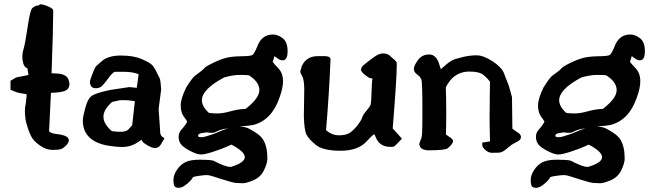

<svg xmlns="http://www.w3.org/2000/svg" viewBox="-20 -689 3072 900"><path d="M163.1 -664.1Q163.6 -668.9 170.9 -668.9Q179.2 -668.9 196.8 -662.6Q229.5 -650.4 229.5 -639.2Q229.5 -558.6 221.7 -345.7Q230 -345.2 249.8 -344.2Q269.5 -343.3 285.6 -334.5Q301.8 -325.7 304.7 -301.3L305.7 -298.8V-296.9Q305.7 -275.4 290 -265.9Q274.4 -256.3 229.5 -254.4L218.8 -253.9Q214.8 -163.6 210 -73.2Q220.7 -63.5 243.2 -61Q302.7 -54.7 302.7 -32.2Q302.7 -20.5 290.5 -7.8Q278.3 4.9 267.1 9.3Q255.9 13.7 227.1 13.7Q198.2 13.7 172.6 -3.4Q147 -20.5 135 -36.1Q123 -51.8 112.3 -83Q101.6 -114.3 99.1 -134Q96.7 -153.8 96.7 -168.9Q96.7 -184.1 101.1 -206.5L105.5 -246.1Q100.6 -249 80.1 -251.5Q59.6 -253.9 29.3 -268.6V-310.5L56.2 -326.2L113.3 -337.4V-340.3L108.4 -369.1Q89.4 -373.5 85 -413.1V-426.8Q85 -442.4 91.3 -462.9Q97.7 -483.4 108.9 -558.8Q120.1 -634.3 129.4 -648.9Q143.1 -663.1 162.1 -664.1H162.6Z M612.3 -214.8Q582 -219.7 562.5 -219.7Q543 -219.7 537.4 -218.3Q531.7 -216.8 505.4 -210.9Q464.8 -175.3 464.8 -141.8Q464.8 -108.4 504.4 -74.2Q522.5 -71.3 547.1 -71.3Q571.8 -71.3 582.3 -82.8Q592.8 -94.2 599.6 -101.6Q606 -158.7 612.3 -214.8ZM735.4 -269.5V-269L723.6 -178.7L731.4 -63.5Q732.4 -56.2 739.3 -48.8L751 -41L736.3 -15.6Q725.6 4.9 707 4.9H706.1Q693.4 4.9 672.9 -6.8Q652.3 -18.6 648.7 -24.9Q645 -31.2 643.6 -33.7L615.2 -15.6Q586.4 0 554 0Q521.5 0 478 -7.8Q368.2 -30.8 368.2 -125Q368.2 -140.6 380.4 -185.5Q392.6 -230.5 414.1 -242.2Q438 -255.4 498 -267.6L585.9 -280.8L621.1 -277.3Q625.5 -309.1 629.9 -340.8Q604.5 -352.5 557.6 -352.5H518.1Q507.3 -349.1 488 -322.5Q468.8 -295.9 457.5 -285.6Q446.3 -275.4 429.7 -275.4Q413.1 -275.4 407.2 -284.9Q401.4 -294.4 401.4 -303.5Q401.4 -312.5 412.1 -339.8Q424.3 -370.1 426.8 -373.8Q429.2 -377.4 432.4 -380.4Q435.5 -383.3 438 -385.5Q440.4 -387.7 446 -392.6Q451.7 -397.5 456.1 -401.4Q486.3 -428.7 546.1 -428.7Q606 -428.7 642.8 -412.6Q679.7 -396.5 690.4 -386.7Q701.2 -377 714.8 -349.6Q728.5 -322.3 730 -318.4Q731.4 -314.5 733.4 -293.9Q735.4 -273.4 735.4 -269.5Z M1147 -335.9Q1132.8 -337.9 1103.5 -337.9Q1074.2 -337.9 1030.8 -326.2Q926.3 -270.5 926.3 -218.8Q926.3 -189.9 959.5 -159.7Q976.6 -157.2 1000.5 -157.2Q1024.4 -157.2 1061.3 -167.5Q1098.1 -177.7 1131.3 -178.7Q1195.8 -228.5 1195.8 -266.6Q1195.8 -304.7 1147 -335.9ZM1166 -103Q1152.3 -100.1 1101.6 -95.7Q1121.6 -95.2 1134.3 -91.3Q1147 -87.4 1174.3 -70.3Q1201.7 -53.2 1213.4 -34.7Q1233.4 -2 1233.4 54.2Q1233.4 76.2 1217.5 108.9Q1201.7 141.6 1168.2 155.8Q1134.8 169.9 1118.7 169.9Q1102.5 169.9 1085.9 168.5Q1069.3 167 1019.8 150.9Q970.2 134.8 962.6 133.3Q955.1 131.8 946 131.8Q937 131.8 914.1 135Q891.1 138.2 884.3 141.1Q880.9 152.3 857.9 171.9Q835 191.4 819.3 191.4Q803.7 191.4 798.3 184.1Q793 176.8 793 154.3Q793 131.8 809.1 107.4Q825.2 83 848.6 71.3Q872.1 59.6 915.3 59.6Q958.5 59.6 979 63.5Q1036.1 93.3 1058.6 93.3Q1061.5 93.3 1064 92.8Q1127.4 73.2 1127.4 47.9V47.4V46.4Q1126 21 1064.9 -11.2Q1056.6 -7.8 1039.8 0Q1022.9 7.8 981.7 21.5Q940.4 35.2 921.9 35.2Q903.3 35.2 870.6 18.1Q837.9 1 827.6 -13.7Q817.4 -28.3 817.4 -47.4Q817.4 -66.4 829.1 -79.6Q852.1 -105.5 857.4 -119.1Q855.5 -123.5 841.3 -142.8Q827.1 -162.1 827.1 -194.3Q827.1 -226.6 853 -279.3L853.5 -279.8Q881.8 -325.2 894 -334Q931.6 -360.8 936.8 -368.4Q941.9 -376 976.6 -393.1Q1011.2 -410.2 1038.8 -417.5Q1066.4 -424.8 1110.8 -425.3Q1155.3 -425.8 1163.3 -431.2Q1171.4 -436.5 1185.1 -468.8Q1205.6 -527.3 1259.8 -527.3Q1282.2 -527.3 1305.2 -509.8Q1328.1 -492.2 1328.1 -449.2Q1328.1 -406.2 1304.7 -406.2Q1293 -406.2 1282.2 -414.6Q1271.5 -422.9 1266.6 -425.8L1258.3 -398.9Q1263.2 -391.6 1284.9 -368.7Q1306.6 -345.7 1306.6 -308.1V-307.1Q1306.6 -276.4 1290 -231Q1253.4 -125 1166 -103ZM1048.8 -87.4Q1015.6 -83 1000 -74.7Q984.4 -66.4 976.6 -66.4H967.3L948.7 -68.4H946.8L931.2 -65.9Q909.2 -64 908.2 -52.7L911.1 -47.4Q915 -45.9 926.8 -45.9Q938.5 -45.9 983.9 -62Q1030.8 -82.5 1048.8 -87.4Z M1805.7 -429.2Q1838.4 -401.9 1839.4 -396Q1839.8 -391.6 1839.8 -380.4Q1839.8 -322.3 1820.8 -86.9L1864.3 -39.1L1841.8 -15.6Q1828.1 -1.5 1823.2 -1Q1817.4 -0.5 1810.1 -0.5Q1758.8 -0.5 1741.2 -45.9Q1737.3 -55.7 1733.9 -60.1Q1719.7 -49.8 1698.2 -25.9Q1658.2 17.6 1576.2 17.6Q1494.1 17.6 1460.9 -9.5Q1427.7 -36.6 1417 -57.4Q1406.2 -78.1 1404.3 -143.6L1406.2 -273.4Q1405.3 -317.4 1396.5 -332Q1387.7 -346.7 1387.7 -354.5V-355L1394.5 -378.9Q1416 -425.8 1468.8 -425.8H1504.9Q1529.3 -424.8 1529.3 -411.1V-410.6Q1522.5 -243.2 1508.3 -79.1Q1535.2 -54.7 1569.8 -54.7Q1604.5 -54.7 1623 -68.8Q1641.6 -83 1657.5 -103.8Q1673.3 -124.5 1677.7 -138.2Q1682.1 -151.9 1698.7 -171.1Q1715.3 -190.4 1717.8 -200Q1720.2 -209.5 1721.7 -260.3Q1723.1 -311 1726.1 -320.8Q1723.1 -321.8 1715.8 -322.8Q1708.5 -323.7 1690.4 -338.4Q1672.4 -353 1672.4 -361.3Q1672.4 -373.5 1682.4 -382.1Q1692.4 -390.6 1697.3 -394.3Q1702.1 -397.9 1728.5 -418.2Q1754.9 -438.5 1774.7 -438.5Q1794.4 -438.5 1805.7 -429.2Z M2170.9 -353.5Q2104 -348.6 2069.8 -279.8Q2071.8 -219.2 2071.8 -164.3Q2071.8 -109.4 2070.3 -58.6Q2080.1 -51.3 2091.8 -43.5Q2103.5 -35.6 2103.5 -27.3Q2103.5 -14.6 2078.6 5.9Q2067.4 15.6 1987.3 15.6H1984.9Q1959.5 14.6 1949.2 -0.5V-2L1945.3 -11.7V-14.2L1950.7 -30.8Q1957.5 -42 1958.7 -66.4Q1960 -90.8 1960 -174.3Q1960 -303.7 1955.1 -316.7Q1950.2 -329.6 1935.1 -340.3Q1919.9 -351.1 1919.9 -366Q1919.9 -380.9 1939 -407.2Q1958 -433.6 1991.7 -433.6Q2025.4 -433.6 2039.1 -387.2Q2043 -373.5 2046.4 -364.7Q2053.7 -370.6 2069.3 -384.5Q2085 -398.4 2099.1 -405.8Q2113.3 -413.1 2147.9 -421.4Q2182.6 -429.7 2214.1 -429.7Q2245.6 -429.7 2289.6 -401.4Q2332 -373 2342.3 -345.7Q2352.5 -318.4 2365.2 -286.6L2379.9 -233.9L2381.8 -85.4L2414.6 -62.5Q2421.9 -55.2 2421.9 -46.6Q2421.9 -38.1 2414.8 -31.7Q2407.7 -25.4 2392.3 -18.3Q2377 -11.2 2356.2 7.3Q2335.4 25.9 2319.1 26.6Q2302.7 27.3 2287.6 27.3H2287.1Q2270 27.3 2255.4 14.4Q2240.7 1.5 2240.7 -9.3V-20.5L2276.9 -26.4Q2274.9 -92.8 2274.9 -155.3Q2275.4 -163.1 2275.4 -170.9Q2275.4 -240.7 2276.9 -305.2Q2265.6 -321.8 2246.1 -337.6Q2226.6 -353.5 2182.6 -353.5Z M2821.8 -335.9Q2807.6 -337.9 2778.3 -337.9Q2749 -337.9 2705.6 -326.2Q2601.1 -270.5 2601.1 -218.8Q2601.1 -189.9 2634.3 -159.7Q2651.4 -157.2 2675.3 -157.2Q2699.2 -157.2 2736.1 -167.5Q2772.9 -177.7 2806.2 -178.7Q2870.6 -228.5 2870.6 -266.6Q2870.6 -304.7 2821.8 -335.9ZM2840.8 -103Q2827.1 -100.1 2776.4 -95.7Q2796.4 -95.2 2809.1 -91.3Q2821.8 -87.4 2849.1 -70.3Q2876.5 -53.2 2888.2 -34.7Q2908.2 -2 2908.2 54.2Q2908.2 76.2 2892.3 108.9Q2876.5 141.6 2843 155.8Q2809.6 169.9 2793.5 169.9Q2777.3 169.9 2760.7 168.5Q2744.1 167 2694.6 150.9Q2645 134.8 2637.5 133.3Q2629.9 131.8 2620.8 131.8Q2611.8 131.8 2588.9 135Q2565.9 138.2 2559.1 141.1Q2555.7 152.3 2532.7 171.9Q2509.8 191.4 2494.1 191.4Q2478.5 191.4 2473.1 184.1Q2467.8 176.8 2467.8 154.3Q2467.8 131.8 2483.9 107.4Q2500 83 2523.4 71.3Q2546.9 59.6 2590.1 59.6Q2633.3 59.6 2653.8 63.5Q2710.9 93.3 2733.4 93.3Q2736.3 93.3 2738.8 92.8Q2802.2 73.2 2802.2 47.9V47.4V46.4Q2800.8 21 2739.7 -11.2Q2731.4 -7.8 2714.6 0Q2697.8 7.8 2656.5 21.5Q2615.2 35.2 2596.7 35.2Q2578.1 35.2 2545.4 18.1Q2512.7 1 2502.4 -13.7Q2492.2 -28.3 2492.2 -47.4Q2492.2 -66.4 2503.9 -79.6Q2526.9 -105.5 2532.2 -119.1Q2530.3 -123.5 2516.1 -142.8Q2502 -162.1 2502 -194.3Q2502 -226.6 2527.8 -279.3L2528.3 -279.8Q2556.6 -325.2 2568.8 -334Q2606.4 -360.8 2611.6 -368.4Q2616.7 -376 2651.4 -393.1Q2686 -410.2 2713.6 -417.5Q2741.2 -424.8 2785.6 -425.3Q2830.1 -425.8 2838.1 -431.2Q2846.2 -436.5 2859.9 -468.8Q2880.4 -527.3 2934.6 -527.3Q2957 -527.3 2980 -509.8Q3002.9 -492.2 3002.9 -449.2Q3002.9 -406.2 2979.5 -406.2Q2967.8 -406.2 2957 -414.6Q2946.3 -422.9 2941.4 -425.8L2933.1 -398.9Q2938 -391.6 2959.7 -368.7Q2981.4 -345.7 2981.4 -308.1V-307.1Q2981.4 -276.4 2964.8 -231Q2928.2 -125 2840.8 -103ZM2723.6 -87.4Q2690.4 -83 2674.8 -74.7Q2659.2 -66.4 2651.4 -66.4H2642.1L2623.5 -68.4H2621.6L2606 -65.9Q2584 -64 2583 -52.7L2585.9 -47.4Q2589.8 -45.9 2601.6 -45.9Q2613.3 -45.9 2658.7 -62Q2705.6 -82.5 2723.6 -87.4Z"/></svg>

Font: Drukaatie burti
Style: Demi
Weight: 600
Version: Version 0.14